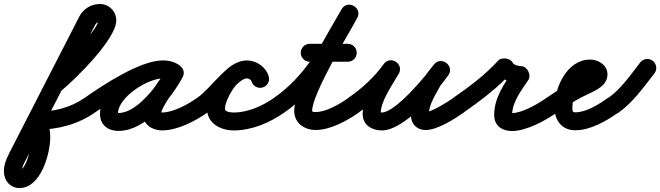

<svg xmlns="http://www.w3.org/2000/svg" viewBox="-172 -605 3315 964"><path d="M132.9 -146.9C132.9 -146.9 132.9 -146.9 132.9 -146.9C205.2 -205.9 409.5 -406.6 411.7 -500C412.8 -547.6 376.1 -584.9 328.6 -584.9C285.2 -584.9 245.7 -560 226 -521.5C113.6 -302.5 1.3 -83.5 -111 135.5C-130.3 172.9 -152.5 211.9 -152.5 255.3C-152.5 300.2 -121.2 339.2 -74.4 339.2C32.5 339.2 80.2 168.9 80.2 83.8C80.2 47.4 72.1 6 51.1 -24.5C42 -37.7 24.7 -20.1 13.7 0.8C2.7 21.8 -2 46 14 46C117.7 46 219.1 19.8 304.8 -40.1C325.2 -54.4 330.1 -82.5 315.9 -102.8C301.6 -123.2 273.5 -128.1 253.2 -113.9C253.2 -113.9 253.2 -113.9 253.2 -113.9C182.7 -64.5 99.2 -44 14 -44C-2 -44 -15.9 -33 -23.4 -18.6C-30.9 -4.3 -32.2 13.3 -23.1 26.5C-12.7 41.6 -9.8 66.2 -9.8 83.8C-9.8 111.4 -38.4 249.2 -74.4 249.2C-76 249.2 -71.2 249.5 -69.7 250.1C-65.4 251.8 -62.5 259.2 -62.5 255.3C-62.5 228.9 -42.9 199.8 -31 176.5C81.4 -42.5 193.7 -261.5 306 -480.5C310.4 -489 318.8 -494.9 328.6 -494.9C328.7 -494.9 327.2 -495.4 326.8 -495.6C325.1 -496.4 323.6 -497.9 322.6 -499.6C322 -500.7 321.7 -502.2 321.7 -502.1C320.5 -452.2 122.1 -254.2 76 -216.7C56.8 -201 53.9 -172.6 69.6 -153.4C85.3 -134.1 113.6 -131.2 132.9 -146.9Z M242.1 -51.2C256.3 -30.9 284.4 -25.9 304.8 -40.1C373.2 -87.9 562.4 -211.8 646.6 -211.8C656.5 -211.8 667.6 -210.3 675.8 -204.4C699.1 -187.8 723.6 -199.5 736.2 -219C748.7 -238.4 749.3 -265.6 724.6 -279.9C698.5 -295.1 675.9 -301.1 645.3 -301.1C518.4 -301.1 330.1 -169.2 330.1 -34.2C330.1 22.9 369.8 52.3 423.7 52.3C559.2 52.3 685.5 -108.7 744.5 -216.4C758.9 -242.7 746.3 -266.7 726.6 -277.5C706.9 -288.3 680 -285.9 665.5 -259.6C628.4 -191.8 546.3 -109.2 546.3 -31.6C546.3 21.7 593.8 49.7 642 49.7C718.9 49.7 808.4 3.2 870 -40.2C890.3 -54.6 895.1 -82.7 880.8 -103C866.4 -123.3 838.3 -128.1 818 -113.8C772.6 -81.7 699.1 -40.3 642 -40.3C633.8 -40.3 629.3 -45.5 633.7 -39.1C635.2 -36.9 636.3 -29 636.3 -31.6C636.3 -68.7 721.1 -173.7 744.5 -216.4C758.9 -242.7 746.3 -266.6 726.6 -277.4C706.9 -288.3 679.9 -285.9 665.5 -259.6C625 -185.6 518.9 -37.7 423.7 -37.7C421.1 -37.7 418.5 -37.8 416 -38.1C410.3 -38.7 420.1 -26.7 420.1 -34.2C420.1 -117.3 569.8 -211.1 645.3 -211.1C660.7 -211.1 667.3 -209.1 679.4 -202.1C704.2 -187.7 728 -198.3 739.8 -216.6C751.6 -235 751.4 -261 728.2 -277.6C704.5 -294.5 675.5 -301.8 646.6 -301.8C531.1 -301.8 345.2 -178.1 253.2 -113.9C232.9 -99.7 227.9 -71.6 242.1 -51.2Z M869.7 -40.1C869.7 -40.1 869.7 -40.1 869.7 -40.1C894.3 -57.2 917.3 -76.5 938.9 -97.2C965.9 -123.1 1030.1 -211.5 1067.7 -211.5C1076.2 -211.5 1088.3 -205 1090.8 -196.4C1097.8 -172.5 1122.8 -158.8 1146.6 -165.8C1170.5 -172.8 1184.2 -197.8 1177.2 -221.6C1163.4 -268.6 1116.2 -301.5 1067.7 -301.5C971.6 -301.5 894 -166.7 818.3 -113.9C797.9 -99.7 792.9 -71.6 807.1 -51.3C821.3 -30.9 849.4 -25.9 869.7 -40.1ZM1177.2 -221.6C1177.2 -221.6 1177.2 -221.6 1177.2 -221.6C1163.4 -268.7 1116.2 -301.5 1067.7 -301.5C963.6 -301.5 867.6 -153.2 867.6 -58.7C867.6 15 935.7 49.8 1001.6 49.8C1092.6 49.8 1182.2 11.3 1255.8 -40.1C1276.2 -54.4 1281.1 -82.4 1266.9 -102.8C1252.6 -123.2 1224.6 -128.1 1204.2 -113.9C1146 -73.2 1073.9 -40.2 1001.6 -40.2C991.2 -40.2 957.6 -41.4 957.6 -58.7C957.6 -102.3 1017.4 -211.5 1067.7 -211.5C1076.3 -211.5 1088.3 -205 1090.8 -196.4C1097.8 -172.5 1122.8 -158.8 1146.6 -165.8C1170.5 -172.8 1184.2 -197.8 1177.2 -221.6Z M1255.8 -40.1C1255.8 -40.1 1255.8 -40.1 1255.8 -40.1C1430 -161.7 1518.8 -332.9 1621.2 -513.8C1635.9 -540 1623.7 -564.1 1604.2 -575.2C1584.6 -586.2 1557.6 -584.3 1542.8 -558.2C1485.9 -457.5 1305.2 -163.2 1305.2 -48.3C1305.2 12 1355.8 47.6 1412.3 47.6C1487.2 47.6 1570.2 1.6 1629.8 -40.1C1650.2 -54.4 1655.1 -82.5 1640.9 -102.8C1626.6 -123.2 1598.5 -128.1 1578.2 -113.9C1535.1 -83.7 1467 -42.4 1412.3 -42.4C1408.4 -42.4 1395.2 -42.3 1395.2 -48.3C1395.2 -133.3 1577.4 -436.4 1621.2 -513.8C1635.9 -540 1623.7 -564.1 1604.2 -575.2C1584.6 -586.2 1557.6 -584.3 1542.8 -558.2C1447.8 -390.2 1366 -226.8 1204.2 -113.9C1183.9 -99.7 1178.9 -71.6 1193.1 -51.2C1207.3 -30.9 1235.4 -25.9 1255.8 -40.1ZM1383 -295C1383 -295 1383 -295 1383 -295C1446.7 -295 1510.3 -295 1574 -295C1598.9 -295 1619 -315.1 1619 -340C1619 -364.9 1598.9 -385 1574 -385C1574 -385 1574 -385 1574 -385C1510.3 -385 1446.7 -385 1383 -385C1358.1 -385 1338 -364.9 1338 -340C1338 -315.1 1358.1 -295 1383 -295Z M1565.9 -51.5C1580 -31 1608 -25.8 1628.5 -39.9C1703.8 -91.7 1774.5 -156.2 1827.7 -230.9C1844.2 -254.1 1832.3 -278.6 1812.7 -291.1C1793.2 -303.5 1766 -304 1751.9 -279.3C1709.8 -205.3 1648.9 -118.9 1648.9 -31.7C1648.9 23.1 1696 49.9 1745.2 49.9C1858.1 49.9 2017.5 -140.9 2078.7 -226.9C2095.6 -250.7 2086.7 -275.7 2069 -288.9C2051.4 -302.2 2025 -303.9 2006.8 -281C1991 -261.2 1973.5 -241.4 1960.9 -219.3C1960.9 -219.3 1960.8 -219 1960.6 -218.8C1960.5 -218.5 1960.3 -218.2 1960.3 -218.2C1929.2 -159.9 1891 -98.5 1891 -30.3C1891 -16.2 1893.5 -2.1 1899.9 10.5C1899.9 10.5 1900.1 10.8 1900.3 11.1C1900.5 11.5 1900.6 11.8 1900.6 11.8C1911.8 32 1933.1 47.8 1965.4 47.8C2023.8 47.8 2110.7 -7.9 2156.8 -40.1C2177.2 -54.4 2182.1 -82.5 2167.9 -102.8C2153.6 -123.2 2125.5 -128.1 2105.2 -113.9C2105.2 -113.9 2105.2 -113.9 2105.2 -113.9C2075.5 -93.1 1994.6 -42.2 1965.4 -42.2C1960.1 -42.2 1974.5 -36.8 1978.4 -32.1C1979.3 -31 1980 -29.9 1980.8 -28.7C1981.3 -27.9 1982.4 -25.5 1982.1 -26.3C1981.4 -28.2 1980.3 -30.1 1979.4 -31.8C1979.4 -31.8 1979.5 -31.5 1979.7 -31.1C1979.9 -30.8 1980.1 -30.5 1980.1 -30.5C1979.7 -31.2 1980.8 -29 1981 -28.2C1981.4 -26.9 1981 -30 1981 -30.3C1981 -80.6 2016.4 -132.2 2039.7 -175.8C2039.7 -175.8 2039.5 -175.5 2039.4 -175.2C2039.2 -175 2039.1 -174.7 2039.1 -174.7C2049.3 -192.6 2064.3 -208.8 2077.2 -225C2095.4 -247.8 2085.9 -273.2 2067.6 -287C2049.3 -300.8 2022.2 -302.9 2005.3 -279.1C1966.6 -224.6 1813.5 -40.1 1745.2 -40.1C1740.7 -40.1 1730.8 -44.3 1734.7 -40.2C1736.9 -38 1738.4 -35.1 1738.9 -32C1738.9 -31.9 1738.9 -31.8 1738.9 -31.7C1738.9 -98.9 1796.9 -176.5 1830.1 -234.7C1844.2 -259.5 1833.5 -283.2 1815.2 -294.9C1796.9 -306.6 1770.9 -306.3 1754.3 -283.1C1707.3 -217 1644.1 -159.9 1577.5 -114.1C1557 -100 1551.8 -72 1565.9 -51.5Z M2155.7 -40C2155.7 -40 2155.7 -40 2155.7 -40C2238.5 -97.6 2328 -164.8 2395.5 -239.9C2404.3 -249.8 2382.9 -258.3 2360.8 -261.3C2338.7 -264.4 2315.8 -262 2321.6 -250.2C2343.5 -205.6 2393.5 -185.6 2440.6 -183.1C2455.7 -182.3 2451 -206 2440.5 -226.8C2430.1 -247.5 2413.8 -265.4 2405.4 -252.8C2359.5 -183.3 2309.2 -114.6 2309.2 -27.1C2309.2 25.9 2348.5 52.9 2398.1 52.9C2470.6 52.9 2566.7 0.8 2624.2 -40.4C2644.4 -54.9 2649.1 -83 2634.6 -103.2C2620.1 -123.4 2592 -128.1 2571.8 -113.6C2571.8 -113.6 2571.8 -113.6 2571.8 -113.6C2530.8 -84.2 2449.8 -37.1 2398.1 -37.1C2396.3 -37.1 2394.7 -37.1 2392.9 -37.3C2385.3 -37.9 2392.4 -36.9 2396 -32.4C2397.2 -30.8 2399.2 -24.1 2399.2 -27.1C2399.2 -93.3 2445.6 -150.3 2480.6 -203.2C2488.9 -215.8 2487.6 -232.8 2480.5 -246.9C2473.4 -261 2460.5 -272.1 2445.4 -272.9C2433.3 -273.6 2408.5 -277.4 2402.4 -289.8C2396.6 -301.7 2382.5 -309.2 2367.7 -311.2C2352.9 -313.3 2337.3 -309.9 2328.5 -300.1C2265.8 -230.1 2181.4 -167.5 2104.3 -114C2083.9 -99.8 2078.9 -71.7 2093 -51.3C2107.2 -30.9 2135.3 -25.9 2155.7 -40Z M2623.8 -40.1C2623.8 -40.1 2623.8 -40.1 2623.8 -40.1C2663.1 -67.6 2703.9 -93 2746.2 -115.7C2780.7 -134.2 2827.9 -150.3 2855.6 -178.2C2870 -192.8 2878 -211.4 2878 -232C2878 -277.8 2832.8 -306 2791 -306C2675.2 -306 2612 -165.9 2612 -66C2612 -2.3 2647.6 49 2716 49C2793.3 49 2871.9 2.8 2932.9 -40.2C2953.2 -54.5 2958.1 -82.6 2943.8 -102.9C2929.5 -123.2 2901.4 -128.1 2881.1 -113.8C2836.9 -82.7 2772.8 -41 2716 -41C2700.6 -41 2702 -52.2 2702 -66C2702 -112 2732 -216 2791 -216C2799.4 -216 2791.4 -215 2788.8 -225.7C2787.8 -229.5 2788 -232.5 2788 -232C2788 -231.2 2788.3 -236 2790.1 -239.4C2792.2 -243.2 2763.7 -225.6 2758 -222.7C2693.3 -190.4 2631.6 -155.3 2572.2 -113.9C2551.9 -99.7 2546.9 -71.6 2561.1 -51.2C2575.3 -30.9 2603.4 -25.9 2623.8 -40.1Z M2933.1 -39C2933.1 -39 2933.1 -39 2933.1 -39C3006.4 -91.1 3058.9 -166.2 3113.5 -236.4C3128.8 -256 3125.2 -284.3 3105.6 -299.5C3086 -314.8 3057.7 -311.2 3042.5 -291.6C3042.5 -291.6 3042.5 -291.6 3042.5 -291.6C2993.6 -228.7 2946.5 -158.9 2880.9 -112.3C2860.7 -97.9 2855.9 -69.9 2870.3 -49.6C2884.7 -29.3 2912.8 -24.6 2933.1 -39Z"/></svg>

Font: FRB American Cursive Guidelines Black
Style: Bold Italic
Weight: 900
Italic angle: -25°
Version: Version 2.0;Modular Font Editor K font №1